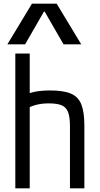

<svg xmlns="http://www.w3.org/2000/svg" viewBox="-20 -1020 540 1040"><path d="M359 -336Q359 -385 349 -412Q339 -439 314.5 -449.5Q290 -460 244 -460Q210 -460 182 -453.5Q154 -447 119 -430L103 -500Q137 -517 171.5 -523.5Q206 -530 253 -530Q324 -530 364 -513Q404 -496 420.5 -454.5Q437 -413 437 -340V0H359ZM63 0V-730H141V0ZM20 -780 153 -1000H287L420 -780H324L222 -957H218L116 -780Z"/></svg>

Font: M PLUS 1 Code
Style: Regular
Weight: 400
Designer: Coji Morishita
Foundry: UNDERFOREST DESIGN
Version: Version 1.005